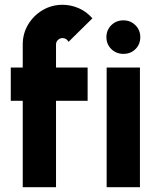

<svg xmlns="http://www.w3.org/2000/svg" viewBox="-20 -782 664 802"><path d="M214 -596.5V-500H346V-361H214V0H75V-361H25V-500H75V-596.5Q75 -642 97.5 -679.5Q120 -717 157.8 -739.5Q195.5 -762 241.5 -762Q275 -762 307.8 -748.2Q340.5 -734.5 366 -705.5L266 -607Q262.5 -615 255.5 -619Q248.5 -623 241.5 -623Q230.5 -623 222.2 -615.2Q214 -607.5 214 -596.5ZM425.5 -500H564.5V0H425.5ZM495.5 -557Q465.5 -557 445 -577Q424.5 -597 424.5 -627Q424.5 -656.5 445 -676.8Q465.5 -697 495.5 -697Q525 -697 545.5 -676.8Q566 -656.5 566 -627Q566 -597 546 -577Q526 -557 495.5 -557Z"/></svg>

Font: Urbanist ExtraBold
Style: Regular
Weight: 800
Designer: Corey Hu
Foundry: Corey Hu
Version: Version 1.330; ttfautohint (v1.8.4.7-5d5b)